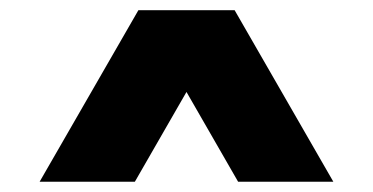

<svg xmlns="http://www.w3.org/2000/svg" viewBox="-20 -727 730 376"><path d="M251 -707H439.5L632.8 -371.1H446.3L345.2 -546.9L244.1 -371.1H57.6Z"/></svg>

Font: Wanted Sans Black
Style: Regular
Weight: 900
Designer: Original Design by Kil Hyung-jin and Kang Hanbin, Wanted Lab, Inc; Hangeul from Source Han Sans by Jang Soo-young and Ka
Foundry: Wanted Lab, Inc.
Version: Version 1.003